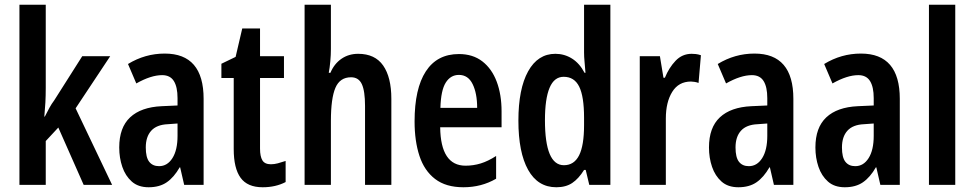

<svg xmlns="http://www.w3.org/2000/svg" viewBox="-20 -780 4112 810"><path d="M173 -410Q173 -376 171.5 -348Q170 -320 167 -288H169Q181 -311 189 -326Q197 -341 209 -357L327 -543H445L299 -323L453 0H333L226 -242L173 -185V0H62V-760H173Z M675 -554Q839 -554 839 -363V0H757L740 -74H738Q714 -32 683.5 -11Q653 10 607 10Q563 10 536 -14Q509 -38 496 -76Q483 -114 483 -158Q483 -242 529 -285Q575 -328 662 -332L729 -335V-366Q729 -413 713.5 -438Q698 -463 664 -463Q617 -463 555 -428L520 -510Q592 -554 675 -554ZM688 -256Q641 -254 618 -228.5Q595 -203 595 -158Q595 -116 609.5 -97.5Q624 -79 651 -79Q686 -79 707.5 -113Q729 -147 729 -207V-259Z M1123 -87Q1137 -87 1152 -91Q1167 -95 1185 -101V-12Q1143 10 1088 10Q1024 10 995 -30Q966 -70 966 -151V-451H914V-511L974 -540L1002 -660H1077V-543H1178V-451H1077V-153Q1077 -120 1087 -103.5Q1097 -87 1123 -87Z M1376 -573Q1376 -549 1373.5 -521.5Q1371 -494 1367 -473H1374Q1390 -511 1420.5 -532Q1451 -553 1491 -553Q1562 -553 1596.5 -503.5Q1631 -454 1631 -363V0H1520V-333Q1520 -396 1506.5 -425Q1493 -454 1461 -454Q1414 -454 1395 -409.5Q1376 -365 1376 -270V0H1265V-760H1376Z M1916 -552Q1975 -552 2015 -521Q2055 -490 2075.5 -435.5Q2096 -381 2096 -310V-243H1837Q1839 -81 1944 -81Q1977 -81 2008 -90.5Q2039 -100 2073 -122V-26Q2042 -8 2007.5 1Q1973 10 1935 10Q1861 10 1815.5 -25Q1770 -60 1749.5 -122.5Q1729 -185 1729 -268Q1729 -406 1776.5 -479Q1824 -552 1916 -552ZM1916 -464Q1881 -464 1860.5 -431.5Q1840 -399 1838 -325H1993Q1993 -386 1974 -425Q1955 -464 1916 -464Z M2327 10Q2249 10 2208 -63.5Q2167 -137 2167 -271Q2167 -405 2208 -479Q2249 -553 2323 -553Q2361 -553 2393 -533Q2425 -513 2446 -473H2450Q2448 -500 2446 -520Q2444 -540 2444 -559V-760H2555V0H2466L2451 -63H2444Q2421 -26 2394 -8Q2367 10 2327 10ZM2359 -83Q2402 -83 2423 -124.5Q2444 -166 2444 -252V-283Q2444 -373 2423.5 -414.5Q2403 -456 2358 -456Q2318 -456 2298.5 -409.5Q2279 -363 2279 -273Q2279 -83 2359 -83Z M2898 -553Q2906 -553 2915.5 -552Q2925 -551 2937 -547L2927 -430Q2920 -433 2910.5 -434.5Q2901 -436 2895 -436Q2843 -436 2816 -392.5Q2789 -349 2789 -280V0H2679V-543H2764L2779 -452H2785Q2802 -494 2830 -523.5Q2858 -553 2898 -553Z M3163 -554Q3327 -554 3327 -363V0H3245L3228 -74H3226Q3202 -32 3171.5 -11Q3141 10 3095 10Q3051 10 3024 -14Q2997 -38 2984 -76Q2971 -114 2971 -158Q2971 -242 3017 -285Q3063 -328 3150 -332L3217 -335V-366Q3217 -413 3201.5 -438Q3186 -463 3152 -463Q3105 -463 3043 -428L3008 -510Q3080 -554 3163 -554ZM3176 -256Q3129 -254 3106 -228.5Q3083 -203 3083 -158Q3083 -116 3097.5 -97.5Q3112 -79 3139 -79Q3174 -79 3195.5 -113Q3217 -147 3217 -207V-259Z M3612 -554Q3776 -554 3776 -363V0H3694L3677 -74H3675Q3651 -32 3620.5 -11Q3590 10 3544 10Q3500 10 3473 -14Q3446 -38 3433 -76Q3420 -114 3420 -158Q3420 -242 3466 -285Q3512 -328 3599 -332L3666 -335V-366Q3666 -413 3650.5 -438Q3635 -463 3601 -463Q3554 -463 3492 -428L3457 -510Q3529 -554 3612 -554ZM3625 -256Q3578 -254 3555 -228.5Q3532 -203 3532 -158Q3532 -116 3546.5 -97.5Q3561 -79 3588 -79Q3623 -79 3644.5 -113Q3666 -147 3666 -207V-259Z M4010 0H3899V-760H4010Z"/></svg>

Font: Noto Sans Gurmukhi ExtraCondensed SemiBold
Style: Regular
Weight: 600
Width: 2
Designer: Jelle Bosma - Monotype Design Team
Foundry: Monotype Imaging Inc.
Version: Version 2.004; ttfautohint (v1.8.4.7-5d5b)